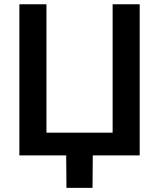

<svg xmlns="http://www.w3.org/2000/svg" viewBox="-20 -748 766 924"><path d="M652.3 0H73.2V-727.5H203.6V-109.4H522V-727.5H652.3ZM299.8 156.2 298.3 -31.2H426.8L425.3 156.2Z"/></svg>

Font: Inter-SemiBold
Style: Regular
Weight: 600
Designer: Rasmus Andersson
Foundry: rsms
Version: Version 4.000;git-a52131595